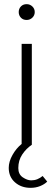

<svg xmlns="http://www.w3.org/2000/svg" viewBox="-20 -696 257 923"><path d="M108 -600Q91 -600 80.5 -611Q70 -622 70 -638Q70 -654 80.5 -665Q91 -676 108 -676Q124 -676 135.5 -665Q147 -654 147 -638Q147 -622 135.5 -611Q124 -600 108 -600ZM84 -4V-485H133V0Q106 18 87 46.5Q68 75 68 112Q68 142 89.5 156.5Q111 171 130 171Q146 171 159.5 165.5Q173 160 185 150L207 177Q194 190 173 198.5Q152 207 127 207Q82 207 52 180.5Q22 154 22 111Q22 81 40 49Q58 17 84 -4Z"/></svg>

Font: Palanquin Thin
Style: Regular
Weight: 250
Designer: Pria Ravichandran
Version: Version 1.001